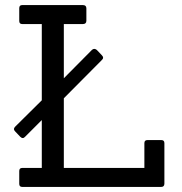

<svg xmlns="http://www.w3.org/2000/svg" viewBox="-20 -738 717 758"><path d="M616 0H68Q56 0 56 -12V-63Q56 -75 68 -75H145V-264L79 -198Q70 -188 60 -198L40 -219Q35 -224 35 -228.5Q35 -233 40 -238L145 -342V-643H68Q56 -643 56 -655V-706Q56 -718 68 -718H307Q321 -718 321 -705V-656Q321 -643 307 -643H232V-429L343 -541Q352 -549 362 -541L382 -520Q392 -510 382 -501L232 -350V-75H550V-173Q550 -185 562 -185H617Q629 -185 629 -173V-13Q629 0 616 0Z"/></svg>

Font: Sanchez
Style: Regular
Weight: 400
Designer: Daniel Hernández
Foundry: LatinoType
Version: Version 1.001